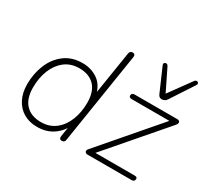

<svg xmlns="http://www.w3.org/2000/svg" viewBox="-150 -990 1323 1229"><g transform="rotate(30 511.0 -375.0)"><path d="M241 8Q184 8 141.5 -17Q99 -42 75 -88.5Q51 -135 51 -198Q51 -276 78.5 -343Q106 -410 160 -451Q214 -492 293 -492Q354 -492 402 -460.5Q450 -429 467 -362H460L512 -690Q514 -701 520 -706Q526 -711 536 -711Q546 -711 550.5 -704.5Q555 -698 553 -686L447 -15Q446 -5 440 0.5Q434 6 423 6Q413 6 408.5 -0.5Q404 -7 406 -19L421 -113H432Q407 -58 358 -25Q309 8 241 8ZM247 -31Q311 -31 355 -66Q399 -101 421.5 -159Q444 -217 444 -286Q444 -369 403.5 -411Q363 -453 291 -453Q227 -453 183 -418Q139 -383 116.5 -325.5Q94 -268 94 -198Q94 -116 134.5 -73.5Q175 -31 247 -31ZM610 0Q604 0 599.5 -2.5Q595 -5 592.5 -9.5Q590 -14 591 -19.5Q592 -25 597 -31L967 -461L970 -449H677Q668 -449 663 -453Q658 -457 658 -464Q658 -474 663.5 -479Q669 -484 679 -484H996Q1003 -484 1008 -481Q1013 -478 1014.5 -473.5Q1016 -469 1014 -462.5Q1012 -456 1006 -449L638 -22L635 -35H940Q959 -35 959 -21Q959 -11 953.5 -5.5Q948 0 938 0ZM845 -544Q836 -544 828.5 -548.5Q821 -553 816 -565L742 -735Q738 -744 740.5 -749.5Q743 -755 749 -757Q755 -759 761 -757Q767 -755 771 -747L849 -588L966 -749Q971 -756 977.5 -757.5Q984 -759 989 -756Q994 -753 995.5 -747.5Q997 -742 992 -734L882 -566Q875 -554 864.5 -549Q854 -544 845 -544Z"/></g></svg>

Font: Nunito ExtraLight ExtraLight
Style: Italic
Weight: 250
Italic angle: -9°
Version: Version 3.602